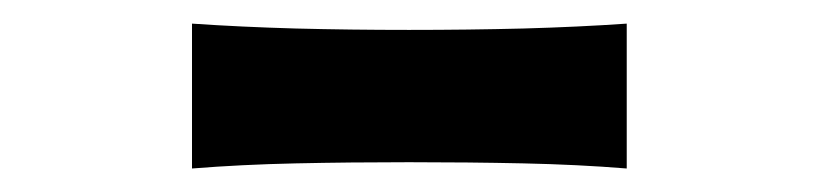

<svg xmlns="http://www.w3.org/2000/svg" viewBox="-20 -804 703 165"><path d="M145 -659.2V-783.7Q187.5 -780.8 234.1 -779.5Q280.8 -778.3 331.5 -778.3Q382.8 -778.3 429.7 -779.5Q476.6 -780.8 518.6 -783.7V-659.2Q476.6 -662.6 429.7 -663.6Q382.8 -664.6 331.5 -664.6Q280.8 -664.6 234.1 -663.6Q187.5 -662.6 145 -659.2Z"/></svg>

Font: Pinar-DS2-FD Bold
Style: Regular
Weight: 700
Designer: Amin Abedi
Version: Version 3.000